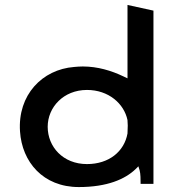

<svg xmlns="http://www.w3.org/2000/svg" viewBox="-20 -754 699 777"><path d="M299 3C414 3 486 -29 528 -69L540 -81L545 -65C549 -51 549 -27 549 -10H601V-711L496 -734V-437L479 -445C431 -468 375 -485 315 -485C302 -485 292 -484 280 -483C151 -473 51 -370 61 -222C69 -99 154 3 299 3ZM496 -266C496 -260 497 -253 497 -246C497 -234 496 -224 496 -215V-214C483 -141 421 -90 332 -90C235 -90 173 -160 173 -241C173 -320 237 -390 332 -390C419 -390 482 -335 496 -268Z"/></svg>

Font: Bluebird
Style: LiExt
Weight: 300
Designer: Jasper
Foundry: Cannot Into Space Fonts
Version: Version 0.98